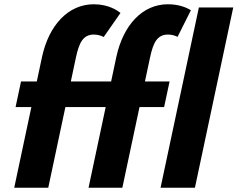

<svg xmlns="http://www.w3.org/2000/svg" viewBox="-20 -895 1160 900"><path d="M78.5 -513 53 -393H127L46.7 -15H206.2L286.5 -393H475.4L395 -15H553.5L633.9 -393H749.3L774.9 -513H659.4L683.1 -624.5C698.1 -694.9 716.8 -733 767.3 -733C787.4 -733 802.2 -727.2 812.3 -722.2L874.8 -846.9C854.4 -859.7 818.6 -875 767.2 -875C647.2 -875 558 -777.3 525.6 -629.5L500.9 -513H312L335.7 -624.5C350.7 -694.9 369.4 -733 420 -733C441 -733 456.9 -726.3 466.1 -721.6L544.7 -834.2C532.4 -844.5 490.3 -875 419.8 -875C299.9 -875 209.7 -777.3 177.3 -629.5L152.5 -513ZM893.7 -15 1073.3 -860H912.2L732.6 -15Z"/></svg>

Font: Hussar Nova
Style: RgIta
Weight: 700
Foundry: Cannot Into Space Fonts
Version: Version 0.99